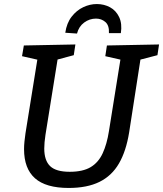

<svg xmlns="http://www.w3.org/2000/svg" viewBox="-20 -920 807 950"><path d="M320 10Q207 10 153 -38Q99 -86 99 -182Q99 -200 101 -219.5Q103 -239 106 -260L167 -639L177 -622L89 -642L98 -695L353 -700L345 -647L252 -622L267 -639L205 -253Q202 -234 200.5 -216.5Q199 -199 199 -185Q199 -126 228 -98Q257 -70 325 -70Q390 -70 428.5 -93Q467 -116 488 -161.5Q509 -207 519 -271L578 -639L589 -622L501 -642L509 -695L767 -700L759 -647L663 -622L677 -639L619 -265Q604 -172 568.5 -111Q533 -50 472 -20Q411 10 320 10ZM459 -900Q495 -900 524.5 -884Q554 -868 569.5 -835.5Q585 -803 578 -756H519Q521 -794 501.5 -811Q482 -828 455 -828Q423 -828 396.5 -808.5Q370 -789 361 -754L303 -758Q310 -806 334.5 -837.5Q359 -869 392 -884.5Q425 -900 459 -900Z"/></svg>

Font: Bitter Thin Medium
Style: Italic
Weight: 500
Italic angle: -9°
Version: Version 3.021